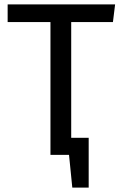

<svg xmlns="http://www.w3.org/2000/svg" viewBox="-20 -709 557 879"><path d="M507 -689H15V-608H211V0H296L311 150H386V-78H306V-608H497Z"/></svg>

Font: Fira Sans
Style: Regular
Weight: 400
Designer: Carrois Corporate & Edenspiekermann AG
Foundry: Carrois Corporate GbR & Edenspiekermann AG
Version: Version 4.203